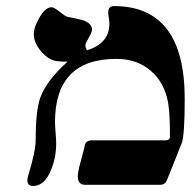

<svg xmlns="http://www.w3.org/2000/svg" viewBox="-20 -617 650 641"><path d="M514.2 0H264.2Q240.2 0 239.7 -27.8Q239.7 -43 249 -76.2Q263.2 -128.4 262.7 -130.9Q266.6 -148.4 287.1 -148.4H531.7Q548.3 -148.4 547.4 -162.6Q547.4 -241.2 541 -275.4Q528.3 -342.8 482.4 -381.6Q436.5 -420.4 368.2 -420.4Q165 -420.4 163.6 -211.9Q163.6 -199.2 165.5 -175Q167.5 -150.9 167.5 -138.2Q167.5 -91.3 150.9 -50.8Q129.4 3.9 90.3 3.9Q63.5 3.9 74.7 -33.2Q98.6 -109.4 99.1 -149.9Q99.1 -247.6 114.3 -290.5Q134.8 -347.7 205.6 -411.1Q186.5 -411.1 172.9 -412.6Q143.6 -415 118.2 -444.3Q92.8 -473.6 92.8 -502.9Q92.8 -525.9 112.3 -559.3Q131.8 -592.8 152.3 -592.8Q160.2 -592.8 178.5 -578.1Q196.8 -563.5 204.6 -561Q230 -556.2 256.3 -549.8Q286.6 -539.6 287.1 -518.1Q287.1 -509.3 276.1 -490.7Q265.1 -472.2 265.1 -465.8Q265.1 -458 270.5 -449.2Q345.2 -472.2 345.2 -538.1Q345.2 -544.4 343.3 -556.6Q341.3 -568.8 341.3 -575.2Q341.3 -596.7 360.4 -596.7Q596.7 -596.7 596.7 -287.1Q596.7 -164.1 586.4 -138.2L537.1 -15.1Q530.8 0 514.2 0Z"/></svg>

Font: Accordance
Style: Bold
Weight: 700
Version: Version 1.2 (build January 31, 2020) Miklal Software Solutio